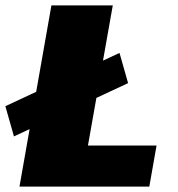

<svg xmlns="http://www.w3.org/2000/svg" viewBox="-41 -695 662 715"><path d="M11 -187 436 -385.5 404 -498 -21 -299.5ZM31.5 0H515L542 -153H286.5L379 -675H150.5Z"/></svg>

Font: Anybody UltraCondensed Thin Black
Style: Italic
Weight: 900
Italic angle: -10°
Version: Version 1.111